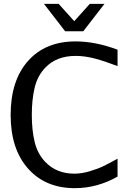

<svg xmlns="http://www.w3.org/2000/svg" viewBox="-20 -958 670 996"><path d="M35.2 -361.8Q35.2 -540 125.2 -641.6Q215.3 -743.2 372.1 -743.2Q475.1 -743.2 589.8 -700.2V-615.2Q523.4 -640.6 471.9 -654.3Q420.4 -668 372.1 -668Q272.9 -668 214.8 -606.9Q174.3 -564.5 159.7 -502.9Q145 -441.4 145 -361.8Q145 -283.2 159.7 -221.9Q174.3 -160.6 214.8 -118.2Q272.9 -57.1 366.2 -57.1Q403.8 -57.1 446 -69.8Q488.3 -82.5 516.6 -96.2Q544.9 -109.9 589.8 -134.8V-42Q483.9 18.1 368.2 18.1Q215.8 18.1 125.5 -83.5Q35.2 -185.1 35.2 -361.8ZM365.2 -848.1 445.8 -938H522L412.1 -795.9H317.9L208 -938H284.2Z"/></svg>

Font: Aurulent Sans
Style: Regular
Weight: 400
Version: Version 2007.05.04